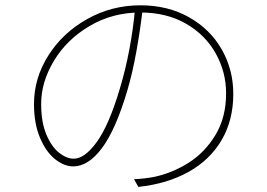

<svg xmlns="http://www.w3.org/2000/svg" viewBox="-20 -697 1017 731"><path d="M464.8 -352.5Q420.9 -204.1 368.7 -133.8Q316.4 -63.5 258.8 -63.5Q224.6 -63.5 189.9 -90.8Q155.3 -118.2 132.3 -172.4Q109.4 -226.6 109.4 -300.8Q109.4 -399.4 164.1 -485.8Q218.8 -572.3 312 -624.5Q405.3 -676.8 514.6 -676.8Q619.1 -676.8 699.7 -631.3Q780.3 -585.9 824.2 -508.8Q868.2 -431.6 868.2 -339.8Q868.2 -239.3 823.7 -163.6Q779.3 -87.9 697.8 -42.5Q616.2 2.9 506.8 14.6L490.2 -14.6Q530.3 -16.6 566.4 -23.4Q635.7 -38.1 697.8 -77.1Q759.8 -116.2 800.3 -183.1Q840.8 -250 840.8 -341.8Q840.8 -422.9 801.3 -493.7Q761.7 -564.5 688 -606.9Q614.3 -649.4 514.6 -649.4Q408.2 -649.4 321.3 -598.1Q234.4 -546.9 185.5 -465.8Q136.7 -384.8 136.7 -301.8Q136.7 -232.4 156.2 -185.5Q175.8 -138.7 204.6 -115.7Q233.4 -92.8 260.7 -92.8Q302.7 -92.8 349.1 -157.2Q395.5 -221.7 436.5 -360.4Q458 -431.6 472.7 -509.8Q487.3 -587.9 494.1 -663.1L523.4 -664.1Q513.7 -581.1 499 -500Q484.4 -418.9 464.8 -352.5Z"/></svg>

Font: Min Sans VF VF
Style: Regular
Weight: 400
Designer: Jinseong-Kim, NotoSansCJK, Nunito
Foundry: Jinseong-Kim
Version: Version 1.420;Glyphs 3.1.2 (3151)